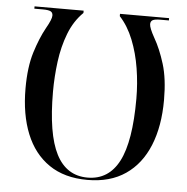

<svg xmlns="http://www.w3.org/2000/svg" viewBox="-52 -765 806 826"><g transform="rotate(5 351.0 -352.0)"><path d="M355 10Q256 10 189.5 -35.5Q123 -81 89.5 -164Q56 -247 56 -359Q56 -452 76 -516Q96 -580 121 -625Q144 -665 144 -681Q144 -694 134.5 -699Q125 -704 101 -704H64V-714H276V-704Q236 -665 214 -608Q192 -551 183.5 -485.5Q175 -420 175 -356Q175 -173 219.5 -86.5Q264 0 355 0Q446 0 490.5 -86Q535 -172 535 -356Q535 -422 524.5 -487Q514 -552 491.5 -608.5Q469 -665 433 -704V-714H645V-704H609Q585 -704 575.5 -699Q566 -694 566 -681Q566 -665 589 -624Q615 -579 634.5 -516Q654 -453 654 -361Q654 -248 620 -164.5Q586 -81 519.5 -35.5Q453 10 355 10Z"/></g></svg>

Font: Noto Serif Display SemiCondensed Medium
Style: Regular
Weight: 500
Width: 4
Designer: Monotype Design Team
Foundry: Monotype Imaging Inc.
Version: Version 2.009